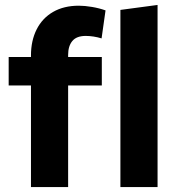

<svg xmlns="http://www.w3.org/2000/svg" viewBox="-20 -755 731 775"><path d="M15 -410V-525H105V-531Q105 -591 128 -636.5Q151 -682 194.5 -707Q238 -732 298 -732Q322 -732 351.5 -727Q381 -722 406 -713L390 -600Q374 -605 357.5 -607.5Q341 -610 326 -610Q289 -610 272 -589.5Q255 -569 255 -533V-525H391V-410H255V0H105V-410ZM466 0V-715L616 -735V0Z"/></svg>

Font: Radio Canada
Style: Regular
Weight: 400
Designer: Charles Daoud, Etienne Aubert Bonn, Alexandre Saumier Demers, Jacques Le Bailly
Foundry: Radio-Canada
Version: Version 2.104;gftools[0.9.28.dev5+ged2979d]